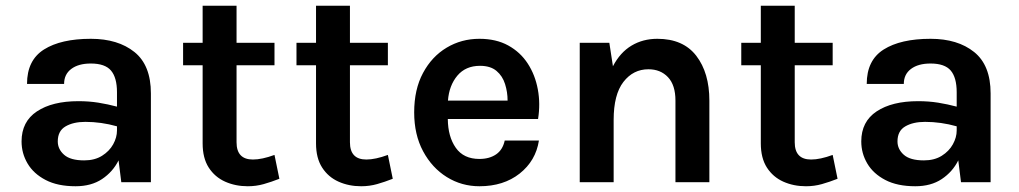

<svg xmlns="http://www.w3.org/2000/svg" viewBox="-20 -634 3546 668"><path d="M243 14Q180.5 14 138.8 -7.8Q97 -29.5 76 -65Q55 -100.5 55 -142Q55 -211 108.5 -246.5Q162 -282 253 -282Q289.5 -282 322.2 -276.8Q355 -271.5 387 -263V-313Q387 -364 366.2 -388.5Q345.5 -413 296 -413Q253 -413 228 -394.2Q203 -375.5 203 -342H74Q74 -424.5 133 -461.8Q192 -499 296 -499Q390.5 -499 447.8 -453Q505 -407 505 -309V0H402L392.5 -76Q372.5 -36 335 -11Q297.5 14 243 14ZM181 -142Q181 -115 203 -95.5Q225 -76 273 -76Q309.5 -76 335 -92Q360.5 -108 373.8 -132Q387 -156 387 -180V-194.5Q332 -210 277 -210Q235 -210 208 -194.2Q181 -178.5 181 -142Z M842 14Q799 14 763.2 -2Q727.5 -18 706.2 -51Q685 -84 685 -135V-407H617V-485H685V-614H803V-485H935V-407H803V-139Q803 -79 860 -79Q891.5 -79 935 -95L952 -12Q924 -1 897.5 6.5Q871 14 842 14Z M1236.5 14Q1193.5 14 1157.8 -2Q1122 -18 1100.8 -51Q1079.5 -84 1079.5 -135V-407H1011.5V-485H1079.5V-614H1197.5V-485H1329.5V-407H1197.5V-139Q1197.5 -79 1254.5 -79Q1286 -79 1329.5 -95L1346.5 -12Q1318.5 -1 1292 6.5Q1265.5 14 1236.5 14Z M1648 14Q1586 14 1534.5 -18Q1483 -50 1452 -107.8Q1421 -165.5 1421 -243Q1421 -323 1451.8 -380.2Q1482.5 -437.5 1534 -468.2Q1585.5 -499 1648 -499Q1706 -499 1748.2 -475.8Q1790.5 -452.5 1816.2 -412.8Q1842 -373 1851.2 -323Q1860.5 -273 1852 -220H1538Q1538.5 -158.5 1565.8 -119.8Q1593 -81 1648 -81Q1682.5 -81 1705.8 -96.8Q1729 -112.5 1736 -145H1855Q1844 -74.5 1788 -30.2Q1732 14 1648 14ZM1650 -405Q1600 -405 1571.2 -370.8Q1542.5 -336.5 1538.5 -284H1746Q1746 -313.5 1737.2 -341.5Q1728.5 -369.5 1707.5 -387.2Q1686.5 -405 1650 -405Z M1997 0V-485H2100L2112.5 -403.5Q2137.5 -451.5 2177 -475.2Q2216.5 -499 2267 -499Q2357 -499 2402.5 -439.8Q2448 -380.5 2448 -284V0H2330V-284Q2330 -338 2304 -365.5Q2278 -393 2236 -393Q2183 -393 2149 -349Q2115 -305 2115 -217V0Z M2784 14Q2741 14 2705.2 -2Q2669.5 -18 2648.2 -51Q2627 -84 2627 -135V-407H2559V-485H2627V-614H2745V-485H2877V-407H2745V-139Q2745 -79 2802 -79Q2833.5 -79 2877 -95L2894 -12Q2866 -1 2839.5 6.5Q2813 14 2784 14Z M3164.5 14Q3102 14 3060.2 -7.8Q3018.5 -29.5 2997.5 -65Q2976.5 -100.5 2976.5 -142Q2976.5 -211 3030 -246.5Q3083.5 -282 3174.5 -282Q3211 -282 3243.8 -276.8Q3276.5 -271.5 3308.5 -263V-313Q3308.5 -364 3287.8 -388.5Q3267 -413 3217.5 -413Q3174.5 -413 3149.5 -394.2Q3124.5 -375.5 3124.5 -342H2995.5Q2995.5 -424.5 3054.5 -461.8Q3113.5 -499 3217.5 -499Q3312 -499 3369.2 -453Q3426.5 -407 3426.5 -309V0H3323.5L3314 -76Q3294 -36 3256.5 -11Q3219 14 3164.5 14ZM3102.5 -142Q3102.5 -115 3124.5 -95.5Q3146.5 -76 3194.5 -76Q3231 -76 3256.5 -92Q3282 -108 3295.2 -132Q3308.5 -156 3308.5 -180V-194.5Q3253.5 -210 3198.5 -210Q3156.5 -210 3129.5 -194.2Q3102.5 -178.5 3102.5 -142Z"/></svg>

Font: Karla
Style: Bold
Weight: 700
Designer: Jonathan Pinhorn
Version: Version 2.004; ttfautohint (v1.8.4.7-5d5b);gftools[0.9.33]